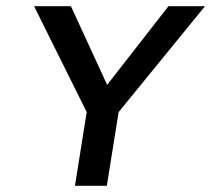

<svg xmlns="http://www.w3.org/2000/svg" viewBox="-20 -600 682 620"><path d="M90 -580 260 -238 222 0H325L363 -238L642 -580H524L326 -326L209 -580Z"/></svg>

Font: Charger Sport
Style: BlkObl
Weight: 900
Designer: Jasper
Foundry: Cannot Into Space Fonts
Version: Version 1.1